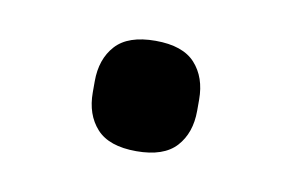

<svg xmlns="http://www.w3.org/2000/svg" viewBox="-32 -163 337 221"><g transform="rotate(10 136.0 -52.5)"><path d="M136 12Q104 12 89.5 -4Q75 -20 75 -46V-59Q75 -85 89.5 -101Q104 -117 136 -117Q168 -117 182.5 -101Q197 -85 197 -59V-46Q197 -20 182.5 -4Q168 12 136 12Z"/></g></svg>

Font: IBM Plex Sans Arabic
Style: Regular
Weight: 400
Designer: Mike Abbink, Paul van der Laan, Pieter van Rosmalen, Wael Morcos, Khajak Apelian
Foundry: Bold Monday
Version: Version 1.1